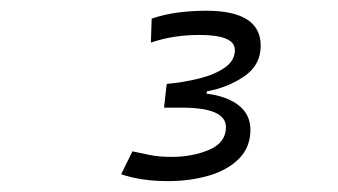

<svg xmlns="http://www.w3.org/2000/svg" viewBox="-20 -723 626 356"><path d="M291.5 -387.2Q265.1 -387.2 243.4 -390.6Q221.7 -394 204.6 -399.9L225.6 -442.4Q238.8 -439.5 256.8 -435.8Q274.9 -432.1 297.9 -432.1Q336.9 -432.1 367.9 -445.3Q398.9 -458.5 398.9 -487.3Q398.9 -523.4 317.4 -523.4H284.2L289.1 -567.4Q320.8 -570.3 349.9 -577.6Q378.9 -585 397.2 -597.9Q415.5 -610.8 415.5 -630.4Q415.5 -658.2 349.6 -658.2Q300.8 -658.2 259.8 -644L261.2 -688.5Q284.2 -696.3 309.6 -699.7Q335 -703.1 362.3 -703.1Q463.4 -703.1 463.4 -638.2Q463.4 -602.1 432.6 -581.3Q401.9 -560.5 363.8 -553.7L362.8 -549.3Q400.4 -544.9 422.4 -527.8Q444.3 -510.7 444.3 -482.4Q444.3 -449.7 422.9 -428.5Q401.4 -407.2 366.7 -397.2Q332 -387.2 291.5 -387.2Z"/></svg>

Font: Cascadia Code ExtraLight
Style: Italic
Weight: 200
Italic angle: -10°
Monospace: yes
Designer: Aaron Bell
Foundry: Saja Typeworks
Version: Version 2404.023; ttfautohint (v1.8.4)